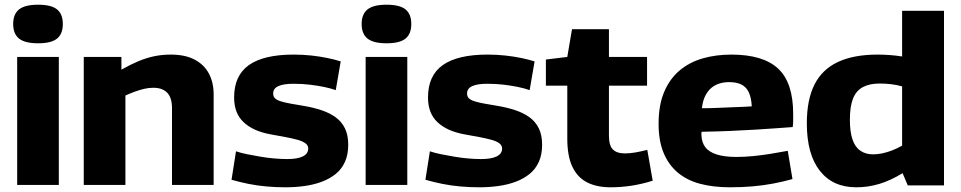

<svg xmlns="http://www.w3.org/2000/svg" viewBox="-20 -786 4085 816"><path d="M142 -602Q86 -602 61 -622Q36 -642 36 -684Q36 -726 61 -746Q86 -766 142 -766Q198 -766 222.5 -746Q247 -726 247 -684Q247 -642 222.5 -622Q198 -602 142 -602ZM53 0V-544H230V0Z M336 0V-544H496V-490Q535 -512 568.5 -526Q602 -540 635.5 -547Q669 -554 706 -554Q767 -554 807.5 -532.5Q848 -511 868 -473Q888 -435 888 -385V0H711V-326Q711 -371 690.5 -392Q670 -413 632 -413Q612 -413 593 -408.5Q574 -404 554.5 -397Q535 -390 513 -380V0Z M964 -22 983 -143Q1003 -136 1030.5 -130.5Q1058 -125 1087.5 -120Q1117 -115 1146.5 -112.5Q1176 -110 1200 -110Q1245 -110 1267.5 -121.5Q1290 -133 1290 -155Q1290 -168 1278 -177Q1266 -186 1244 -192Q1222 -198 1193 -203.5Q1164 -209 1130 -215Q1092 -222 1063.5 -235Q1035 -248 1015 -267Q995 -286 985 -312Q975 -338 975 -372Q975 -465 1038 -509.5Q1101 -554 1228 -554Q1268 -554 1304 -550Q1340 -546 1371.5 -539.5Q1403 -533 1428 -525L1407 -403Q1384 -411 1357 -416.5Q1330 -422 1297.5 -426Q1265 -430 1227 -430Q1185 -430 1163 -420Q1141 -410 1141 -389Q1141 -375 1149.5 -367.5Q1158 -360 1174.5 -355Q1191 -350 1215.5 -345.5Q1240 -341 1271 -336Q1312 -329 1346.5 -317.5Q1381 -306 1406.5 -287.5Q1432 -269 1446 -240.5Q1460 -212 1460 -171Q1460 -129 1446 -98Q1432 -67 1406.5 -46.5Q1381 -26 1347.5 -13.5Q1314 -1 1274.5 4.5Q1235 10 1193 10Q1153 10 1113 6.5Q1073 3 1036 -4.5Q999 -12 964 -22Z M1623 -602Q1567 -602 1542 -622Q1517 -642 1517 -684Q1517 -726 1542 -746Q1567 -766 1623 -766Q1679 -766 1703.5 -746Q1728 -726 1728 -684Q1728 -642 1703.5 -622Q1679 -602 1623 -602ZM1534 0V-544H1711V0Z M1788 -22 1807 -143Q1827 -136 1854.5 -130.5Q1882 -125 1911.5 -120Q1941 -115 1970.5 -112.5Q2000 -110 2024 -110Q2069 -110 2091.5 -121.5Q2114 -133 2114 -155Q2114 -168 2102 -177Q2090 -186 2068 -192Q2046 -198 2017 -203.5Q1988 -209 1954 -215Q1916 -222 1887.5 -235Q1859 -248 1839 -267Q1819 -286 1809 -312Q1799 -338 1799 -372Q1799 -465 1862 -509.5Q1925 -554 2052 -554Q2092 -554 2128 -550Q2164 -546 2195.5 -539.5Q2227 -533 2252 -525L2231 -403Q2208 -411 2181 -416.5Q2154 -422 2121.5 -426Q2089 -430 2051 -430Q2009 -430 1987 -420Q1965 -410 1965 -389Q1965 -375 1973.5 -367.5Q1982 -360 1998.5 -355Q2015 -350 2039.5 -345.5Q2064 -341 2095 -336Q2136 -329 2170.5 -317.5Q2205 -306 2230.5 -287.5Q2256 -269 2270 -240.5Q2284 -212 2284 -171Q2284 -129 2270 -98Q2256 -67 2230.5 -46.5Q2205 -26 2171.5 -13.5Q2138 -1 2098.5 4.5Q2059 10 2017 10Q1977 10 1937 6.5Q1897 3 1860 -4.5Q1823 -12 1788 -22Z M2575 10Q2516 10 2475 -11Q2434 -32 2412.5 -77.5Q2391 -123 2391 -197V-422H2300V-533L2391 -544L2411 -662H2568V-544H2730V-422H2568V-209Q2568 -168 2584.5 -151Q2601 -134 2636 -134Q2657 -134 2680 -138Q2703 -142 2731 -149L2754 -18Q2706 -3 2662 3.5Q2618 10 2575 10Z M3082 10Q3011 10 2955 -5Q2899 -20 2860 -53Q2821 -86 2800 -137Q2779 -188 2779 -260Q2779 -340 2803 -396Q2827 -452 2869 -487Q2911 -522 2967 -538Q3023 -554 3088 -554Q3223 -554 3287 -494.5Q3351 -435 3351 -302Q3351 -292 3351 -276Q3351 -260 3349 -246Q3321 -244 3280.5 -241Q3240 -238 3190 -235Q3140 -232 3082.5 -229.5Q3025 -227 2962 -226Q2961 -223 2961 -220Q2961 -217 2961 -213Q2962 -181 2977.5 -160.5Q2993 -140 3026 -129.5Q3059 -119 3110 -119Q3143 -119 3179.5 -122.5Q3216 -126 3253.5 -132Q3291 -138 3328 -145L3348 -25Q3309 -14 3267 -6Q3225 2 3179.5 6Q3134 10 3082 10ZM2963 -326Q2996 -326 3028 -327.5Q3060 -329 3088.5 -330Q3117 -331 3139 -332Q3161 -333 3175 -334Q3173 -371 3162.5 -393.5Q3152 -416 3131.5 -426.5Q3111 -437 3078 -437Q3058 -437 3039 -431.5Q3020 -426 3004.5 -413.5Q2989 -401 2978 -380Q2967 -359 2963 -326Z M3838 2 3816 -50Q3765 -19 3717.5 -4.5Q3670 10 3619 10Q3519 10 3464 -60.5Q3409 -131 3409 -262Q3409 -362 3441.5 -426.5Q3474 -491 3541 -522.5Q3608 -554 3710 -554Q3735 -554 3762 -552Q3789 -550 3814 -546V-740H3992V2ZM3814 -167V-419Q3788 -426 3764.5 -428.5Q3741 -431 3718 -431Q3676 -431 3647.5 -416Q3619 -401 3605.5 -367.5Q3592 -334 3592 -277Q3592 -226 3603 -193.5Q3614 -161 3636.5 -145.5Q3659 -130 3690 -130Q3709 -130 3728.5 -134Q3748 -138 3769.5 -146Q3791 -154 3814 -167Z"/></svg>

Font: Georama SemiExpanded
Style: Bold
Weight: 700
Width: 6
Designer: Jean-Baptiste Levee
Foundry: Production Type
Version: Version 1.001